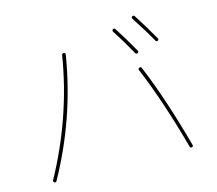

<svg xmlns="http://www.w3.org/2000/svg" viewBox="-111 -932 1222 1082"><g transform="rotate(-15 500.0 -391.0)"><path d="M708 -585.9Q660.2 -671.9 619.1 -734.4Q614.3 -743.2 622.1 -748Q630.9 -752.9 635.7 -745.1Q685.5 -667 725.6 -595.7Q730.5 -586.9 721.7 -582Q712.9 -577.1 708 -585.9ZM835.9 -625Q797.9 -693.4 743.2 -776.4Q738.3 -785.2 746.1 -790Q754.9 -794.9 759.8 -787.1Q803.7 -719.7 852.5 -633.8Q857.4 -625 849.6 -620.1Q841.8 -615.2 835.9 -625ZM710 -500Q718.8 -503.9 722.7 -495.1Q808.6 -290 886.7 -2Q888.7 7.8 879.9 9.8Q870.1 11.7 868.2 2.9Q790 -283.2 704.1 -487.3Q700.2 -496.1 710 -500ZM80.1 0Q71.3 -4.9 76.2 -13.7Q252 -335 307.6 -680.7Q309.6 -691.4 319.8 -689.9Q330.1 -688.5 328.1 -677.7Q270.5 -322.3 92.8 -2.9Q87.9 4.9 80.1 0Z"/></g></svg>

Font: Rounded-X Mgen+ 1mn thin
Style: Regular
Weight: 100
Designer: [Source Han Sans]
Ryoko NISHIZUKA  (kana & ideographs); Paul D. Hunt (Latin, Greek & Cyrillic); Wenlong ZHANG  (bopomofo
Version: Version 1.059.20150602